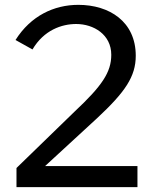

<svg xmlns="http://www.w3.org/2000/svg" viewBox="-20 -772 646 792"><path d="M48 0H547V-87H166L380 -284C496 -392 540 -456 540 -542C540 -683 431 -752 303 -752C203 -752 107 -707 44 -607L114 -568C161 -648 235 -673 294 -673C367 -673 439 -629 439 -546C439 -474 401 -418 288 -312L48 -79Z"/></svg>

Font: 18Franklin
Style: Regular
Weight: 400
Designer: Pablo Impallari, Rodrigo Fuenzalida (Modified by Dan O. Williams)
Version: Version 0.025;PS 000.025;hotconv 1.0.88;makeotf.lib2.5.64775